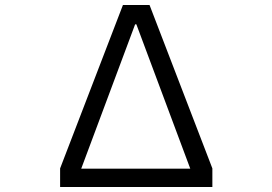

<svg xmlns="http://www.w3.org/2000/svg" viewBox="-20 -753 1096 773"><path d="M835 0H222V-75L475 -733H582L835 -75ZM524 -655 307 -74H746L529 -655Z"/></svg>

Font: PlemolJP
Style: Regular
Weight: 400
Monospace: yes
Version: v2.0.4; ttfautohint (v1.8.4.7-5d5b-dirty) -l 6 -r 45 -G 200 